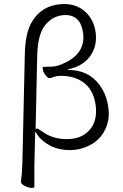

<svg xmlns="http://www.w3.org/2000/svg" viewBox="-20 -727 605 944"><path d="M149 193Q149 197 136 197Q123 197 104 188Q85 179 83 169V165Q88 132 90 78L102 -459Q104 -557 132 -611Q184 -707 297 -707Q359 -707 401 -667.5Q443 -628 450.5 -565Q458 -502 426 -455Q394 -408 336 -392L309 -384L337 -382Q433 -375 484 -287Q507 -248 513.5 -192Q520 -136 496 -88Q472 -40 424.5 -14.5Q377 11 323 11Q269 11 226.5 -11Q184 -33 162 -67L153 -81L149 88ZM162 -96Q170 -93 194 -76Q241 -43 310 -43Q379 -43 419 -86.5Q459 -130 451 -203.5Q443 -277 398 -315.5Q353 -354 280 -354Q258 -354 244.5 -348.5Q231 -343 222.5 -343Q214 -343 203 -358.5Q192 -374 190.5 -384.5Q189 -395 190.5 -397Q192 -399 221.5 -399Q251 -399 270 -406Q401 -453 389 -561Q378 -653 302 -653Q245 -653 205 -607Q165 -561 163 -452L155 -92Z"/></svg>

Font: LXGW WenKai Lite Light
Style: Regular
Weight: 300
Designer: LXGW / Fontworks Inc.
Foundry: LXGW / Fontworks Inc.
Version: Version 1.511; March 25, 2025